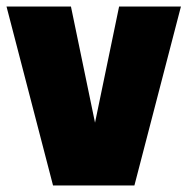

<svg xmlns="http://www.w3.org/2000/svg" viewBox="-25 -570 576 590"><path d="M341 -550H531L388 0H138L-5 -550H193L267 -193Z"/></svg>

Font: Encode Sans Condensed Black
Style: Regular
Weight: 900
Width: 3
Designer: Multiple Designers
Foundry: Impallari Type
Version: Version 2.000